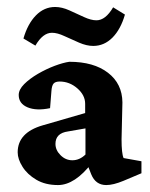

<svg xmlns="http://www.w3.org/2000/svg" viewBox="-20 -530 435 556"><path d="M147.9 5.9Q111.3 5.9 85.2 -9.5Q59.1 -24.9 45.2 -47.1Q31.2 -69.3 31.2 -88.9Q31.2 -146 103.5 -167L226.6 -202.6V-229.5Q226.6 -254.4 203.9 -274.2Q181.2 -293.9 152.8 -293.9Q140.1 -293.9 135 -287.8Q129.9 -281.7 128.9 -266.1L125 -216.8Q85.4 -208.5 59.8 -219.2Q34.2 -230 34.2 -254.9Q34.2 -270.5 50 -286.4Q65.9 -302.2 89.8 -316.2Q113.8 -330.1 138.4 -339.4Q163.1 -348.6 180.7 -351.1Q251.5 -351.1 292.7 -319.3Q334 -287.6 334.5 -233.4L332 -126.5Q332 -85.4 337.9 -72.3L389.6 -63V-28.3L337.4 -6.3Q308.1 5.9 287.6 5.9Q256.8 5.9 244.1 -25.4L230 -61.5L246.6 -58.6Q196.8 5.9 147.9 5.9ZM189.5 -65.9Q210.4 -65.9 227.5 -82.5V-158.2L177.2 -149.4Q140.6 -144.5 140.6 -113.3Q140.6 -95.2 155.3 -80.6Q169.9 -65.9 189.5 -65.9ZM307.6 -508.8 341.8 -487.8Q329.6 -445.3 305.7 -421.1Q281.7 -397 250 -397Q231 -397 209 -406.5Q187 -416 166.5 -425.5Q146 -435.1 130.4 -435.1Q104 -435.1 82.5 -397.9L47.9 -418.5Q60.1 -460.9 84 -485.4Q107.9 -509.8 139.6 -509.8Q159.2 -509.8 180.9 -500Q202.6 -490.2 223.1 -480.7Q243.7 -471.2 259.3 -471.2Q285.6 -471.2 307.6 -508.8Z"/></svg>

Font: Lateef
Style: Bold
Weight: 700
Designer: SIL International
Foundry: SIL International
Version: Version 4.200